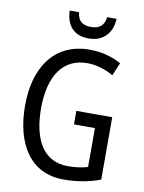

<svg xmlns="http://www.w3.org/2000/svg" viewBox="-99 -986 798 1064"><g transform="rotate(10 300.0 -454.0)"><path d="M469 -918H416C411 -868 380 -849 337 -849C290 -849 263 -868 258 -918H205C209 -831 254 -784 335 -784C415 -784 466 -836 469 -918ZM338 -377V-301H456V-82C425 -73 390 -67 345 -67C201 -67 143 -190 143 -357C143 -543 218 -648 353 -648C404 -648 454 -632 500 -606L531 -679C479 -708 419 -724 353 -724C156 -724 53 -574 53 -358C53 -143 145 10 334 10C409 10 476 -2 540 -26V-377Z"/></g></svg>

Font: Noto Sans Gurmukhi UI Condensed
Style: Regular
Weight: 400
Width: 3
Designer: Jelle Bosma - Monotype Design Team
Foundry: Monotype Imaging Inc.
Version: Version 2.004